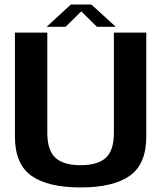

<svg xmlns="http://www.w3.org/2000/svg" viewBox="-20 -818 720 842"><path d="M333.5 4Q477 4 549.2 -47.2Q621.5 -98.5 621.5 -219V-675H479.5V-235Q479.5 -158.5 444 -126Q408.5 -93.5 333.5 -93.5Q258.5 -93.5 223 -126.2Q187.5 -159 187.5 -235V-675H45.5V-219Q45.5 -98.5 117.8 -47.2Q190 4 333.5 4ZM184.5 -700.5H267.5L336.5 -768L405 -700.5H487.5L381 -798H290.5Z"/></svg>

Font: Anybody Thin SemiBold
Style: Regular
Weight: 600
Version: Version 1.113;gftools[0.9.25]